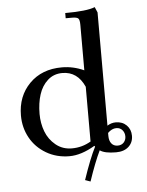

<svg xmlns="http://www.w3.org/2000/svg" viewBox="-59 -794 758 988"><g transform="rotate(-5 319.5 -300.0)"><path d="M41 -223.1Q41 -323.2 104.7 -387.7Q168.5 -452.1 272 -452.1Q331.1 -452.1 386.2 -426.8V-662.1Q386.2 -687 379.2 -694.6Q372.1 -702.1 347.2 -702.1H314V-729Q425.8 -729 467.8 -746.1L480 -717.8V-132.8Q500.5 -146 523.9 -146Q558.1 -146 579.6 -124.5Q601.1 -103 601.1 -69.8Q601.1 -35.6 577.4 -13.9Q553.7 7.8 512.2 7.8Q454.1 7.8 429.2 -9.8Q400.9 48.8 368.2 146L340.8 136.2Q377.9 26.4 407.2 -30.8L403.8 -35.2Q333 6.8 272 6.8Q205.1 6.8 151.9 -24.7Q98.6 -56.2 69.8 -108.4Q41 -160.6 41 -223.1ZM137.2 -223.1Q137.2 -174.8 153.3 -132.3Q169.4 -89.8 204.6 -61Q239.7 -32.2 288.1 -32.2Q340.8 -32.2 386.2 -59.1V-341.8Q350.1 -422.9 272 -422.9Q227.5 -422.9 196.5 -395Q165.5 -367.2 151.4 -323Q137.2 -278.8 137.2 -223.1ZM480 -80.1Q480 -54.7 491.7 -40.3Q503.4 -25.9 523.9 -25.9Q543.5 -25.9 555.2 -38.6Q566.9 -51.3 566.9 -69.8Q566.9 -88.9 555.2 -102.5Q543.5 -116.2 523.9 -116.2Q501 -116.2 480 -95.2Z"/></g></svg>

Font: Dihjauti S
Style: Bold
Weight: 700
Designer: T. Christopher White
Version: Version 3.0.0